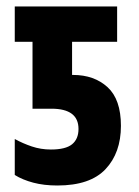

<svg xmlns="http://www.w3.org/2000/svg" viewBox="-20 -567 432 597"><path d="M158.2 9.8Q116.7 9.8 83.5 1Q50.3 -7.8 25.9 -22.9V-134.8Q50.8 -121.1 78.9 -111.6Q106.9 -102.1 138.2 -102.1Q184.1 -102.1 204.1 -118.4Q224.1 -134.8 224.1 -166Q224.1 -229 140.1 -229H81.1V-437H25.9V-546.9H344.2V-437H204.1V-334H207Q272.9 -334 314.5 -295.9Q356 -257.8 356 -175.8Q356 -91.8 308.1 -41Q260.3 9.8 158.2 9.8Z"/></svg>

Font: Open Sans Condensed
Style: Bold
Weight: 700
Width: 3
Designer: Monotype Design Team
Foundry: Monotype Imaging Inc.
Version: Version 3.003; ttfautohint (v1.8.4)